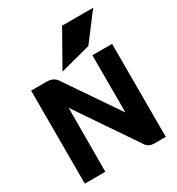

<svg xmlns="http://www.w3.org/2000/svg" viewBox="-189 -918 956 1037"><g transform="rotate(-30 289.5 -400.0)"><path d="M423 -634 549 -800H355L233 -584ZM416 -27C427 -8 447 0 466 0H540V-580H417V-223L192 -553C179 -572 155 -580 132 -580H35V0H163L164 -398Z"/></g></svg>

Font: Charger
Style: Hemi
Weight: 900
Designer: Jasper
Foundry: Cannot Into Space Fonts
Version: Version 0.99